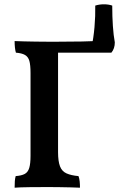

<svg xmlns="http://www.w3.org/2000/svg" viewBox="-20 -870 586 893"><path d="M48 3Q48 -15 49 -28Q50 -41 53 -51Q80 -53 95 -61Q110 -69 116 -89Q122 -109 122 -146V-530Q122 -568 116.5 -587Q111 -606 96 -614.5Q81 -623 54 -625Q51 -635 49.5 -648.5Q48 -662 48 -679Q67 -678 92.5 -677.5Q118 -677 146 -676.5Q174 -676 201 -676Q228 -676 248 -676Q318 -676 361 -677Q404 -678 423 -679V-625H250V-163Q250 -120 259 -96.5Q268 -73 289.5 -63.5Q311 -54 345 -51Q349 -41 350.5 -27Q352 -13 352 3Q335 2 310.5 1.5Q286 1 258.5 0.5Q231 0 205 0Q164 0 118 0.5Q72 1 48 3ZM405 -625V-647Q415 -692 419.5 -744Q424 -796 423 -844Q442 -850 463.5 -850Q485 -850 502 -844Q502 -793 505 -749Q508 -705 514 -673Q514 -644 498 -625Z"/></svg>

Font: Vollkorn SemiBold
Style: Regular
Weight: 600
Designer: Friedrich Althausen
Foundry: Friedrich Althausen
Version: Version 5.000